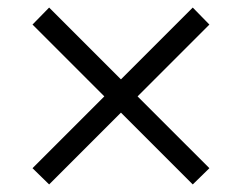

<svg xmlns="http://www.w3.org/2000/svg" viewBox="-20 -539 640 508"><path d="M110 -51 66 -94 256 -284 66 -474 110 -519 300 -329 490 -519 534 -474 344 -284 534 -94 490 -51 300 -241Z"/></svg>

Font: NunitoSans1
Style: Book
Weight: 400
Designer: Vernon Adams
Foundry: Vernon Adams
Version: Version 3.101;gftools[0.9.27]